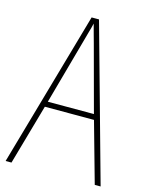

<svg xmlns="http://www.w3.org/2000/svg" viewBox="-110 -784 656 853"><g transform="rotate(15 218.5 -357.5)"><path d="M410 0 332 -278H106L27 0H0L204 -715H238L437 0ZM243 -607Q237 -629 231.5 -648.5Q226 -668 220 -691Q215 -669 209 -649.5Q203 -630 197 -606L113 -303H325Z"/></g></svg>

Font: Noto Sans Telugu Condensed Thin
Style: Regular
Weight: 100
Width: 3
Designer: Jelle Bosma - Monotype Design Team
Foundry: Monotype Imaging Inc.
Version: Version 2.005; ttfautohint (v1.8.4.7-5d5b)